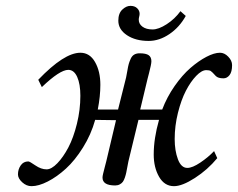

<svg xmlns="http://www.w3.org/2000/svg" viewBox="-20 -620 808 652"><path d="M408.2 -356.9Q409.7 -363.8 412.4 -379.4Q415 -395 417.2 -402.8Q419.4 -410.6 423.8 -420.4Q428.2 -430.2 435.8 -434.6Q443.4 -439 454.1 -439Q476.1 -439 485.1 -432.4Q494.1 -425.8 494.1 -412.1Q494.1 -406.7 491.9 -396.2Q489.7 -385.7 486.1 -371.8Q482.4 -357.9 481 -352.1L456.1 -248H530.8Q546.9 -290.5 573 -327.9Q599.1 -365.2 626.7 -389.2Q654.3 -413.1 680.9 -427Q707.5 -440.9 727.1 -440.9Q742.2 -440.9 755.1 -427.5Q768.1 -414.1 768.1 -398.9Q768.1 -376 759.5 -365Q751 -354 738.8 -354Q720.7 -354 712.9 -361.8Q700.2 -376 695.6 -378.9Q690.9 -381.8 680.2 -381.8Q665 -381.8 646.2 -362.3Q627.4 -342.8 611.3 -311.8Q595.2 -280.8 584.2 -236.6Q573.2 -192.4 573.2 -147.9Q573.2 -108.4 584.2 -79.1Q595.2 -49.8 616.2 -49.8Q633.3 -49.8 660.2 -67.9Q687 -85.9 707 -106.9L717.8 -83Q685.1 -43.5 641.8 -15.6Q598.6 12.2 570.8 12.2Q538.6 12.2 520.3 -19.5Q502 -51.3 502 -95.2Q502 -149.9 520 -212.9H450.2L416 -71.8Q414.6 -64.9 412.4 -53Q410.2 -41 408.7 -33.7Q407.2 -26.4 404.1 -17.1Q400.9 -7.8 397.2 -2.7Q393.6 2.4 386.7 6.1Q379.9 9.8 371.1 9.8Q328.1 9.8 328.1 -17.1Q328.1 -21.5 330.1 -30Q332 -38.6 335.7 -52.2Q339.4 -65.9 340.8 -71.8L374 -211.9L303.2 -212.9Q289.1 -162.6 261.7 -118.9Q234.4 -75.2 203.9 -47.4Q173.3 -19.5 142.3 -3.7Q111.3 12.2 86.9 12.2Q69.8 12.2 55.4 -1Q41 -14.2 41 -27.8Q41 -44.9 50.3 -58.3Q59.6 -71.8 76.2 -71.8Q80.6 -71.8 100.1 -58.3Q119.6 -44.9 138.2 -44.9Q154.8 -44.9 174.8 -65.7Q194.8 -86.4 212.2 -119.4Q229.5 -152.3 241.2 -199.7Q252.9 -247.1 252.9 -294.9Q252.9 -334.5 242.2 -358.6Q231.4 -382.8 211.9 -382.8Q183.1 -382.8 122.1 -324.2L109.9 -349.1Q197.8 -440.9 252.9 -440.9Q284.7 -440.9 302.7 -409.4Q320.8 -377.9 320.8 -332Q320.8 -293 312 -248H380.9ZM610.8 -565.9Q589.4 -527.3 555.2 -504.2Q521 -481 484.9 -481Q440.4 -481 411.1 -500.5Q381.8 -520 381.8 -549.8Q381.8 -574.7 395.3 -587.4Q408.7 -600.1 422.9 -600.1Q437.5 -600.1 445.8 -592Q454.1 -584 454.1 -573.2Q454.1 -568.8 452.6 -563.2Q451.2 -557.6 451.2 -553.2Q451.2 -538.6 463.9 -529.3Q476.6 -520 498 -520Q518.6 -520 546.1 -537.8Q573.7 -555.7 592.8 -582Z"/></svg>

Font: Common Serif SemiBold
Style: Italic
Weight: 600
Italic angle: -12°
Designer: Philipp H. Poll, Khaled Hosny
Foundry: Stefan Peev, Context Ltd.
Version: Version 1.026